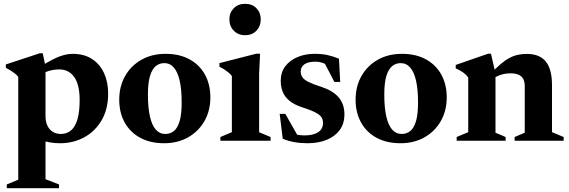

<svg xmlns="http://www.w3.org/2000/svg" viewBox="-20 -736 2976 1004"><path d="M396.5 -213Q396.5 -294 368 -333.5Q339.5 -373 290.5 -373Q273 -373 255.8 -370Q238.5 -367 222.2 -360.5Q206 -354 191.5 -343L180 -380Q206.5 -397.5 230.5 -411.2Q254.5 -425 276.5 -434.8Q298.5 -444.5 319.2 -449.5Q340 -454.5 359.5 -454.5Q420 -454.5 461.2 -427.5Q502.5 -400.5 524 -353.8Q545.5 -307 545.5 -247Q545.5 -165 511.2 -106.8Q477 -48.5 420 -17.8Q363 13 294 13Q268 13 243.2 9Q218.5 5 192.8 -3.2Q167 -11.5 136.5 -25.5H218V201L288.5 228.5V248H15.5V228.5L75.5 203.5V-334Q68.5 -343 59 -350.8Q49.5 -358.5 37.8 -366Q26 -373.5 10.5 -381.5V-399L188 -457.5H203.5L218 -388V-127.5Q218 -101 227.5 -80Q237 -59 255 -47.2Q273 -35.5 298.5 -35.5Q329 -35.5 351 -53.8Q373 -72 384.8 -111.2Q396.5 -150.5 396.5 -213Z M844.5 -35.5Q870.5 -35.5 889.8 -51.2Q909 -67 919.5 -103Q930 -139 930 -199.5Q930 -267.5 919.8 -313.2Q909.5 -359 889.2 -382.5Q869 -406 839 -406Q813.5 -406 794.2 -390Q775 -374 764.2 -338Q753.5 -302 753.5 -241.5Q753.5 -174 763.8 -128Q774 -82 794.2 -58.8Q814.5 -35.5 844.5 -35.5ZM838 13Q766 13 713.2 -15.5Q660.5 -44 632 -95.5Q603.5 -147 603.5 -214.5Q603.5 -285 634.5 -339Q665.5 -393 720 -423.8Q774.5 -454.5 846 -454.5Q918.5 -454.5 971 -425.8Q1023.5 -397 1051.8 -345.8Q1080 -294.5 1080 -226.5Q1080 -157 1049 -102.8Q1018 -48.5 963.5 -17.8Q909 13 838 13Z M1261.5 -552Q1225 -552 1202.2 -575.8Q1179.5 -599.5 1179.5 -635Q1179.5 -669.5 1202.2 -692.8Q1225 -716 1261.5 -716Q1299 -716 1321.2 -692.8Q1343.5 -669.5 1343.5 -635Q1343.5 -599.5 1321.2 -575.8Q1299 -552 1261.5 -552ZM1340 -455 1335 -350.5V-44.5L1395 -19.5V0H1132.5V-19.5L1192.5 -45V-338.5Q1185.5 -348 1175.5 -356.2Q1165.5 -364.5 1153.5 -372.5Q1141.5 -380.5 1127.5 -387V-406L1319.5 -455Z M1624 -454.5Q1663.5 -454.5 1692 -448.2Q1720.5 -442 1752.5 -429L1759 -307.5H1728.5L1665.5 -429L1706.5 -387.5Q1687 -400.5 1667.8 -407Q1648.5 -413.5 1629 -413.5Q1592 -413.5 1572.2 -400Q1552.5 -386.5 1552.5 -362Q1552.5 -344.5 1561.5 -331.8Q1570.5 -319 1593.2 -307.5Q1616 -296 1657 -283Q1688 -273 1711 -259.5Q1734 -246 1749.5 -228.5Q1765 -211 1773 -188.5Q1781 -166 1781 -138.5Q1781 -88.5 1755.5 -54.8Q1730 -21 1686.5 -4Q1643 13 1588 13Q1550.5 13 1518 7Q1485.5 1 1458.5 -10.5L1442.5 -140.5H1472L1547.5 -7.5L1482.5 -47.5Q1500 -40 1515.2 -35.8Q1530.5 -31.5 1545.2 -29.8Q1560 -28 1574 -28Q1617 -28 1643 -44.2Q1669 -60.5 1669 -93.5Q1669 -108.5 1662.8 -119.8Q1656.5 -131 1643 -140Q1629.5 -149 1608.8 -157.5Q1588 -166 1558.5 -175.5Q1519.5 -188.5 1495.2 -207.8Q1471 -227 1459.5 -253.2Q1448 -279.5 1448 -313Q1448 -358.5 1472.2 -390Q1496.5 -421.5 1536.8 -438Q1577 -454.5 1624 -454.5Z M2080.5 -35.5Q2106.5 -35.5 2125.8 -51.2Q2145 -67 2155.5 -103Q2166 -139 2166 -199.5Q2166 -267.5 2155.8 -313.2Q2145.5 -359 2125.2 -382.5Q2105 -406 2075 -406Q2049.5 -406 2030.2 -390Q2011 -374 2000.2 -338Q1989.5 -302 1989.5 -241.5Q1989.5 -174 1999.8 -128Q2010 -82 2030.2 -58.8Q2050.5 -35.5 2080.5 -35.5ZM2074 13Q2002 13 1949.2 -15.5Q1896.5 -44 1868 -95.5Q1839.5 -147 1839.5 -214.5Q1839.5 -285 1870.5 -339Q1901.5 -393 1956 -423.8Q2010.5 -454.5 2082 -454.5Q2154.5 -454.5 2207 -425.8Q2259.5 -397 2287.8 -345.8Q2316 -294.5 2316 -226.5Q2316 -157 2285 -102.8Q2254 -48.5 2199.5 -17.8Q2145 13 2074 13Z M2571 -351.5V-42L2624 -19.5V0H2368V-19.5L2428.5 -45V-331Q2417 -346.5 2401.8 -357.2Q2386.5 -368 2363 -378.5V-396.5L2532 -455H2547.5ZM2671 -19.5 2724 -42V-285.5Q2724 -308.5 2716 -323.2Q2708 -338 2691.8 -345.2Q2675.5 -352.5 2650.5 -352.5Q2621 -352.5 2596.2 -344Q2571.5 -335.5 2556 -322L2537.5 -341.5Q2570 -377 2596 -399.2Q2622 -421.5 2644.5 -433.2Q2667 -445 2689 -449.5Q2711 -454 2735.5 -454Q2802 -454 2834.2 -414Q2866.5 -374 2866.5 -291V-45L2927.5 -19.5V0H2671Z"/></svg>

Font: Newsreader 24pt
Style: Bold
Weight: 700
Designer: Hugues Gentile
Foundry: Production Type
Version: Version 1.003